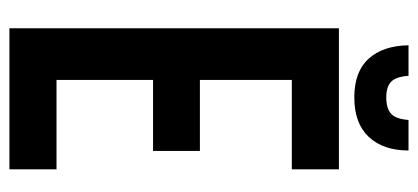

<svg xmlns="http://www.w3.org/2000/svg" viewBox="-260 -628 888 408"><g transform="rotate(90 184.0 -424.0)"><path d="M149.9 -600.1V-404.8H300.8V-305.2H149.9V-100.1H339.8V0H40V-700.2H339.8V-600.1ZM234.9 -848.1H299.8Q299.8 -794.4 271 -763.7Q242.2 -732.9 187 -732.9Q132.3 -732.9 104.7 -763.4Q77.1 -793.9 76.2 -848.1H141.1Q143.1 -820.8 154.1 -810.8Q165 -800.8 187 -800.8Q210 -800.8 221.4 -810.8Q232.9 -820.8 234.9 -848.1Z"/></g></svg>

Font: Bebas Neue Bold
Style: Regular
Weight: 700
Designer: Ryoichi Tsunekawa
Foundry: Ryoichi Tsunekawa
Version: Version 1.300